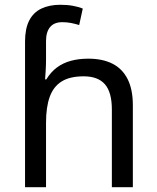

<svg xmlns="http://www.w3.org/2000/svg" viewBox="-20 -785 657 805"><path d="M85 -611Q85 -665 102.5 -699Q120 -733 153.5 -749Q187 -765 233 -765Q262 -765 286.5 -760.5Q311 -756 327 -749L312 -680Q296 -685 278.5 -688.5Q261 -692 241 -692Q207 -692 190 -671.5Q173 -651 173 -613V-535Q173 -513 171.5 -488Q170 -463 169 -452H174Q193 -483 218.5 -502Q244 -521 277 -530Q310 -539 350 -539Q410 -539 451.5 -518Q493 -497 515 -453.5Q537 -410 537 -343V0H449V-326Q449 -398 420 -431.5Q391 -465 331 -465Q273 -465 238.5 -443.5Q204 -422 188.5 -379Q173 -336 173 -271V0H85Z"/></svg>

Font: hexloriya05
Style: Book
Weight: 400
Designer: Jelle Bosma - Monotype Design Team
Foundry: Monotype Imaging Inc.
Version: Version 2.003